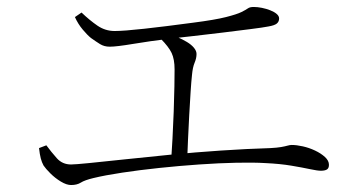

<svg xmlns="http://www.w3.org/2000/svg" viewBox="-20 -637 1040 551"><path d="M750 -561Q735 -558 699 -553.5Q663 -549 619 -543.5Q575 -538 534 -533.5Q493 -529 467 -526Q410 -519 362 -511Q314 -503 295 -503Q279 -503 267 -510.5Q255 -518 241 -528Q231 -536 217.5 -552Q204 -568 195 -588L214 -601Q237 -579 259.5 -563.5Q282 -548 309 -548Q335 -548 394 -554.5Q453 -561 535 -572Q597 -580 628.5 -588Q660 -596 673 -602.5Q686 -609 691.5 -613Q697 -617 708 -617Q719 -617 731.5 -614.5Q744 -612 755.5 -607.5Q767 -603 774 -597Q781 -591 781 -584Q781 -575 774.5 -569.5Q768 -564 750 -561ZM459 -543Q474 -537 489 -530.5Q504 -524 516.5 -516.5Q529 -509 536.5 -500Q544 -491 544 -482Q544 -470 538.5 -457Q533 -444 531 -422Q529 -404 527 -373Q525 -342 523 -306Q521 -270 519.5 -235Q518 -200 517 -173H471Q473 -201 475 -239Q477 -277 478.5 -316.5Q480 -356 480.5 -389Q481 -422 481 -438Q481 -467 472.5 -485Q464 -503 441 -526ZM92 -212 113 -220Q127 -201 143 -183Q159 -165 184 -165Q195 -165 235.5 -169Q276 -173 336.5 -179.5Q397 -186 468.5 -193Q540 -200 614.5 -205Q689 -210 756 -212Q775 -213 786.5 -215Q798 -217 805 -219Q812 -221 817 -221Q831 -221 849 -217Q867 -213 884 -205Q901 -197 912.5 -186.5Q924 -176 924 -164Q924 -154 918 -150.5Q912 -147 901 -147Q891 -147 870 -151.5Q849 -156 816.5 -161.5Q784 -167 741 -169Q708 -171 658.5 -170Q609 -169 551.5 -165Q494 -161 437 -155Q380 -149 330.5 -141.5Q281 -134 248 -126Q223 -120 212 -113Q201 -106 184 -106Q171 -106 154.5 -116Q138 -126 124.5 -139.5Q111 -153 105 -162Q100 -171 97 -182.5Q94 -194 92 -212Z"/></svg>

Font: Noto Serif HK
Style: Regular
Weight: 200
Designer: Ryoko NISHIZUKA 西塚涼子 (kana & ideographs); Frank Grießhammer (Latin, Greek & Cyrillic); Wenlong ZHANG 张文龙 (bopomofo); San
Foundry: Adobe
Version: Version 2.001;hotconv 1.1.0;makeotfexe 2.6.0